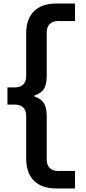

<svg xmlns="http://www.w3.org/2000/svg" viewBox="-20 -861 484 1085"><path d="M404 204V105H309C267 105 244 82 244 40V-203C244 -262 230 -297 174 -316V-321C230 -340 244 -373 244 -434V-677C244 -719 267 -742 309 -742H404V-841H298C188 -841 128 -781 128 -672V-432C128 -391 107 -367 63 -367H22V-270H63C107 -270 128 -246 128 -205V35C128 144 188 204 298 204Z"/></svg>

Font: Be Vietnam Pro Medium
Style: Regular
Weight: 500
Designer: Lam Bao, Tony Le, Vietanh Nguyen
Foundry: Yellow Type Foundry
Version: Version 1.002